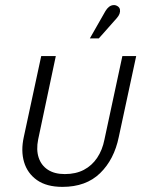

<svg xmlns="http://www.w3.org/2000/svg" viewBox="-20 -720 552 750"><path d="M444 -185 512 -501H458L388 -175Q380 -134 359.5 -103.5Q339 -73 307.5 -56.5Q276 -40 233 -40Q193 -40 167 -57Q141 -74 131 -104.5Q121 -135 129 -175L198 -501H141L73 -185Q61 -131 74 -87Q87 -43 124.5 -16.5Q162 10 224 10Q316 10 371 -43.5Q426 -97 444 -185ZM436 -649Q444 -658 447 -666.5Q450 -675 448.5 -683Q447 -691 439 -696Q431 -701 422 -700Q413 -699 405.5 -693Q398 -687 392 -677L331 -570H366Z"/></svg>

Font: Advent Pro
Style: Italic
Weight: 400
Italic angle: -12°
Designer: VivaRado, Andreas Kalpakidis
Foundry: VivaRado, Andreas Kalpakidis
Version: Version 3.000